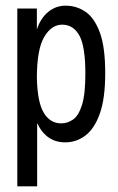

<svg xmlns="http://www.w3.org/2000/svg" viewBox="-20 -490 415 677"><path d="M41 167V-460H110V-386Q123 -426 150 -448Q177 -470 211 -470Q250 -470 281.5 -448.5Q313 -427 332 -375.5Q351 -324 351 -232Q351 -143 332 -89.5Q313 -36 281 -12Q249 12 210 12Q143 12 111 -56V167ZM196 -55Q218 -55 237.5 -68.5Q257 -82 269 -119.5Q281 -157 281 -230Q281 -325 260.5 -363.5Q240 -402 201 -403Q162 -404 136 -360Q110 -316 110 -215Q112 -129 134.5 -92Q157 -55 196 -55Z"/></svg>

Font: Inconsolata Condensed Medium
Style: Regular
Weight: 500
Width: 3
Monospace: yes
Designer: Raph Levien, Cyreal, Brenton Simpson
Foundry: Raph Levien, Cyreal, Google
Version: Version 3.100; ttfautohint (v1.8.4.7-5d5b)